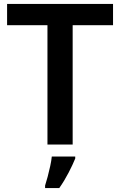

<svg xmlns="http://www.w3.org/2000/svg" viewBox="-20 -734 610 975"><path d="M349 0H221V-606H16V-714H554V-606H349ZM362 71Q350 101 328.5 142.5Q307 184 281 221H209V208Q215 190 222 163.5Q229 137 235 109.5Q241 82 243 61H362Z"/></svg>

Font: Noto Sans Medefaidrin SemiBold
Style: Regular
Weight: 600
Designer: Dalton Maag Ltd
Foundry: Dalton Maag Ltd
Version: Version 1.002; ttfautohint (v1.8.4.7-5d5b)